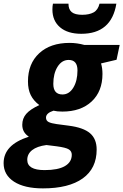

<svg xmlns="http://www.w3.org/2000/svg" viewBox="-76 -791 675 1051"><path d="M561 -771Q534.2 -606 369.1 -606Q294.4 -606 252.7 -641.6Q210.9 -677.2 210.9 -738.8Q210.9 -757.3 213.9 -771H298.8Q298.8 -739.3 316.7 -724.6Q334.5 -710 374 -710Q412.1 -710 436.3 -723.1Q460.4 -736.3 468.8 -771ZM579.1 -544.9 562 -463.9 477.1 -443.8Q484.9 -418.5 484.9 -386.2Q484.9 -291 425.8 -235.6Q366.7 -180.2 265.1 -180.2Q236.3 -180.2 216.8 -185.1Q175.8 -171.9 175.8 -147Q175.8 -130.4 190.4 -123Q205.1 -115.7 233.9 -111.8L300.8 -103Q380.4 -92.8 416.7 -61.8Q453.1 -30.8 453.1 27.8Q453.1 130.9 377 185.5Q300.8 240.2 159.2 240.2Q57.6 240.2 0.7 203.4Q-56.2 166.5 -56.2 102.1Q-56.2 52.2 -22.7 16.4Q10.7 -19.5 82 -43Q45.9 -65.9 45.9 -107.9Q45.9 -142.6 67.6 -167.7Q89.4 -192.9 139.2 -215.8Q107.4 -239.7 92.3 -270.5Q77.1 -301.3 77.1 -345.2Q77.1 -442.4 138.4 -499.3Q199.7 -556.2 305.2 -556.2Q345.7 -556.2 386.2 -544.9ZM178.2 2.9Q126.5 9.8 99.9 30.8Q73.2 51.8 73.2 84Q73.2 140.1 168 140.1Q241.7 140.1 279.3 118.2Q316.9 96.2 316.9 56.2Q316.9 37.1 301 26.9Q285.2 16.6 233.9 9.8ZM299.8 -462.9Q262.2 -462.9 239 -425.5Q215.8 -388.2 215.8 -332Q215.8 -273.9 266.1 -273.9Q302.7 -273.9 325.4 -311.3Q348.1 -348.6 348.1 -405.8Q348.1 -462.9 299.8 -462.9Z"/></svg>

Font: Zoram GWebM
Style: Bold Italic
Weight: 700
Italic angle: -12°
Foundry: Ascender Corporation
Version: Version 1.000